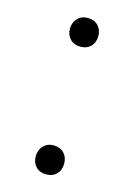

<svg xmlns="http://www.w3.org/2000/svg" viewBox="-88 -562 432 620"><g transform="rotate(15 128.0 -251.5)"><path d="M128 10Q107 10 94 -3.5Q81 -17 81 -38Q81 -59 94 -73Q107 -87 128 -87Q150 -87 163 -73.5Q176 -60 176 -38Q176 -17 163 -3.5Q150 10 128 10ZM128 -417Q107 -417 94 -430.5Q81 -444 81 -464Q81 -485 94 -499Q107 -513 128 -513Q150 -513 163 -499.5Q176 -486 176 -465Q176 -444 163 -430.5Q150 -417 128 -417Z"/></g></svg>

Font: Literata 18pt ExtraLight
Style: Regular
Weight: 250
Designer: Latin by Veronika Burian and Jose Scaglione. Greek by Irene Vlachou. Cyrillic by Vera Evstafieva.
Foundry: TypeTogether
Version: Version 3.103;gftools[0.9.29]